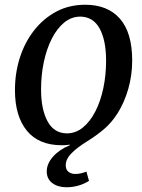

<svg xmlns="http://www.w3.org/2000/svg" viewBox="-20 -601 600 809"><path d="M260 188Q224 188 200.5 170.5Q177 153 177 121Q177 89 203.5 59Q230 29 274 11V2L291 6Q278 8 266 9.5Q254 11 241 11Q143 11 93 -50.5Q43 -112 43 -221Q43 -294 64 -359Q85 -424 124.5 -474Q164 -524 218 -552.5Q272 -581 339 -581Q434 -581 485.5 -522Q537 -463 537 -346Q537 -284 520.5 -226.5Q504 -169 475 -123Q450 -84 419 -57.5Q388 -31 348 -6Q307 19 282 44Q257 69 257 95Q257 114 268.5 123Q280 132 297 132Q308 132 320 129.5Q332 127 344 122L355 161Q335 174 310.5 181Q286 188 260 188ZM261 -39Q299 -39 329.5 -64Q360 -89 382 -132Q404 -175 415.5 -230Q427 -285 427 -345Q427 -431 400 -480.5Q373 -530 319 -531Q281 -531 250.5 -506Q220 -481 198 -437.5Q176 -394 164.5 -339Q153 -284 153 -224Q153 -141 180 -90.5Q207 -40 261 -39Z"/></svg>

Font: Rasa Medium
Style: Italic
Weight: 500
Italic angle: -7.10001°
Designer: Anna Giedrys (Yrsa+Rasa design), David Brezina (Yrsa art-direction, Rasa art-direction, design)
Foundry: Rosetta Type Foundry
Version: Version 2.004